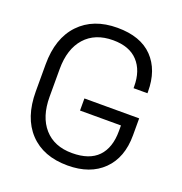

<svg xmlns="http://www.w3.org/2000/svg" viewBox="-131 -827 902 954"><g transform="rotate(20 320.0 -350.0)"><path d="M55.5 -421.2Q55.5 -559.5 129 -636.8Q202.5 -714 329.8 -714Q452.2 -714 516.1 -648Q580 -582 580 -467.5V-459.2H506.5V-468Q506.5 -552 461.6 -600.2Q416.8 -648.5 330.5 -648.5Q235.2 -648.5 182.1 -588.9Q129 -529.2 129 -423.2V-276.8Q129 -170.8 181.8 -111.1Q234.5 -51.5 329 -51.5Q420.2 -51.5 465.6 -98.6Q511 -145.8 511 -233.8V-263.8H294.5V-327.8H584V-237.8Q584 -120.2 516 -53.1Q448 14 329 14Q200.2 14 127.9 -62.9Q55.5 -139.8 55.5 -278Z"/></g></svg>

Font: Space Grotesk Variable
Style: Regular
Weight: 400
Designer: Florian Karsten (Space Grotesk), Colophon Foundry (Space Mono)
Foundry: Florian Karsten
Version: Version 1.106